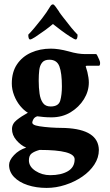

<svg xmlns="http://www.w3.org/2000/svg" viewBox="-20 -666 514 898"><path d="M198.2 212.9Q149.4 212.9 109.4 199.7Q69.3 186.5 45.9 162.1Q22.5 137.7 22.5 105.5Q22.5 84 45.4 59.6Q68.4 35.2 102.5 24.4Q77.1 13.7 56.6 -10.3Q36.1 -34.2 36.1 -62.5Q36.1 -86.9 58.1 -104.5Q80.1 -122.1 110.4 -138.7Q91.8 -149.4 74.2 -170.9Q56.6 -192.4 45.9 -220.2Q35.2 -248 35.2 -275.4Q35.2 -329.1 59.6 -365.2Q84 -401.4 125.5 -419.9Q167 -438.5 217.8 -438.5Q253.9 -438.5 300.8 -425.8Q324.2 -418.9 343.3 -416Q362.3 -413.1 376 -413.1H429.7Q431.6 -413.1 436 -404.3Q440.4 -395.5 444.3 -386.2Q448.2 -377 448.2 -372.1Q448.2 -358.4 442.4 -358.4H384.8Q380.9 -357.4 380.9 -355.5L388.7 -329.1Q391.6 -316.4 393.6 -303.7Q395.5 -291 395.5 -280.3Q395.5 -239.3 372.6 -202.1Q349.6 -165 310.5 -141.1Q271.5 -117.2 220.7 -117.2Q201.2 -117.2 184.6 -118.7Q168 -120.1 154.3 -122.1Q141.6 -118.2 136.2 -108.4Q130.9 -98.6 130.9 -92.8Q130.9 -84 147.5 -79.1Q161.1 -75.2 188.5 -72.3Q215.8 -69.3 243.2 -68.4Q270.5 -67.4 285.2 -67.4Q440.4 -60.5 442.4 35.2Q442.4 71.3 421.4 103.5Q400.4 135.7 364.7 160.2Q329.1 184.6 285.6 198.7Q242.2 212.9 198.2 212.9ZM216.8 -168Q253.9 -168 261.7 -195.3Q269.5 -222.7 269.5 -261.7Q269.5 -324.2 257.8 -355.5Q246.1 -386.7 210.9 -386.7Q187.5 -386.7 176.8 -373Q166 -359.4 163.6 -337.9Q161.1 -316.4 161.1 -292V-287.1Q161.1 -255.9 165 -228.5Q168.9 -201.2 180.7 -184.6Q192.4 -168 216.8 -168ZM214.8 153.3Q265.6 153.3 297.4 134.8Q329.1 116.2 329.1 79.1Q329.1 35.2 165 35.2Q140.6 42 127.9 51.8Q115.2 61.5 115.2 84Q115.2 113.3 146 133.3Q176.8 153.3 214.8 153.3ZM121.1 -481.4Q112.3 -481.4 112.3 -503.9Q135.7 -527.3 176.8 -580.1Q197.3 -606.4 214.8 -635.7Q220.7 -645.5 227.5 -645.5Q232.4 -645.5 239.3 -635.7L253.9 -615.2Q258.8 -606.4 264.6 -599.1Q270.5 -591.8 275.4 -585Q296.9 -556.6 313.5 -536.6Q330.1 -516.6 342.8 -503.9Q342.8 -481.4 334 -481.4Q329.1 -481.4 309.1 -494.1Q289.1 -506.8 266.1 -523.9Q243.2 -541 227.5 -553.7Q212.9 -541 189.5 -523.9Q166 -506.8 146.5 -494.1Q127 -481.4 121.1 -481.4Z"/></svg>

Font: Crimson Text Bold
Style: Bold
Weight: 700
Designer: Sebastian Kosch
Foundry: Sebastian Kosch
Version: Version 1.10 July 1, 2025